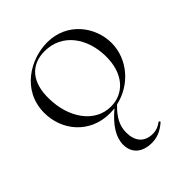

<svg xmlns="http://www.w3.org/2000/svg" viewBox="-211 -602 998 998"><g transform="rotate(-45 288.5 -102.5)"><path d="M335 5C453 -21 541 -123 541 -241C541 -359 453 -480 306 -480C183 -480 36 -395 36 -231C36 -101 130 12 275 12C287 12 299 11 311 10C243 67 209 122 209 176C209 235 249 275 322 275C359 275 394 262 430 230C434 227 427 220 423 222C408 233 389 245 358 245C297 245 265 205 265 143C265 93 286 52 335 5ZM106 -265C103 -387 161 -457 264 -457C395 -457 468 -346 471 -218C474 -85 401 -9 305 -9C186 -9 108 -125 106 -265Z"/></g></svg>

Font: Cormorant SC
Style: Regular
Weight: 400
Designer: Christian Thalmann (Catharsis Fonts)
Version: Version 1.000;PS 001.000;hotconv 1.0.70;makeotf.lib2.5.58329